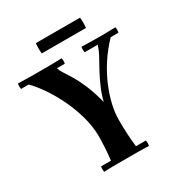

<svg xmlns="http://www.w3.org/2000/svg" viewBox="-197 -991 1060 1130"><g transform="rotate(-30 333.0 -426.5)"><path d="M182 2Q178 -17 182 -35H249Q254 -76 256.5 -117Q259 -158 259 -180V-193Q259 -261 239.5 -331Q220 -401 189 -465Q158 -529 122.5 -580.5Q87 -632 54 -665H245Q250 -648 265 -625Q280 -602 301 -567.5Q322 -533 344 -481Q366 -429 385 -355Q395 -398 414 -442Q433 -486 453 -523.5Q473 -561 485 -582Q503 -613 511.5 -634Q520 -655 523 -665H611Q560 -612 522 -553.5Q484 -495 459 -435.5Q434 -376 421.5 -321.5Q409 -267 409 -223V-210Q409 -165 411.5 -120.5Q414 -76 419 -35H486Q490 -17 486 2Q452 0 410.5 0Q369 0 334 0Q300 0 258.5 0Q217 0 182 2ZM2 -665Q-2 -684 2 -702Q37 -701 67.5 -700.5Q98 -700 147 -700Q160 -700 185.5 -700Q211 -700 241 -700.5Q271 -701 299 -702Q303 -684 299 -665ZM434 -665Q430 -684 434 -702Q476 -701 511.5 -700.5Q547 -700 566 -700Q586 -700 608 -700.5Q630 -701 664 -702Q668 -684 664 -665ZM512 -785H212Q210 -798 210 -820Q210 -842 212 -855H512Q514 -842 514 -820Q514 -798 512 -785Z"/></g></svg>

Font: Poltawski Nowy
Style: Bold
Weight: 700
Designer: Adam Pótawski, Mateusz Machalski, Borys Kosmynka, Ania Wieluska
Foundry: Capitalics.wtf
Version: Version 1.001;gftools[0.9.25]